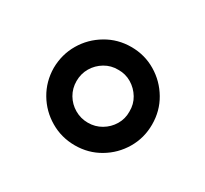

<svg xmlns="http://www.w3.org/2000/svg" viewBox="-81 -848 599 560"><g transform="rotate(30 219.0 -567.5)"><path d="M219.7 -402.3Q174.3 -402.3 136.5 -424.6Q98.6 -446.8 76.4 -484.4Q54.2 -522 53.7 -567.4Q54.2 -613.3 76.4 -650.9Q98.6 -688.5 136.5 -710.9Q174.3 -733.4 219.7 -733.4Q265.1 -733.4 302.7 -710.9Q340.3 -688.5 362.5 -650.9Q384.8 -613.3 384.8 -567.4Q384.8 -522 362.5 -484.4Q340.3 -446.8 302.7 -424.6Q265.1 -402.3 219.7 -402.3ZM219.7 -478.5Q244.1 -478.5 264.4 -490.5Q284.7 -502.4 296.9 -522.7Q309.1 -543 308.6 -567.4Q309.1 -592.3 296.9 -612.5Q284.7 -632.8 264.4 -645Q244.1 -657.2 219.7 -656.7Q195.3 -657.2 174.8 -645Q154.3 -632.8 142.3 -612.5Q130.4 -592.3 130.4 -567.4Q130.4 -543 142.3 -522.7Q154.3 -502.4 174.8 -490.5Q195.3 -478.5 219.7 -478.5Z"/></g></svg>

Font: Inter Cardless Tabular
Style: Regular
Weight: 400
Designer: Rasmus Andersson
Foundry: rsms
Version: Version 4.000;git-4fc901f